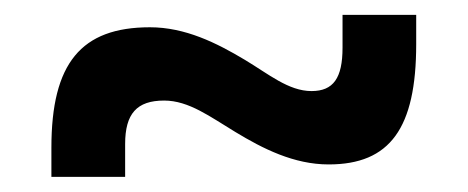

<svg xmlns="http://www.w3.org/2000/svg" viewBox="-20 -474 626 257"><path d="M48.8 -237.3H147.5V-281.2C147.5 -321.8 163.1 -339.4 199.7 -339.4C232.9 -339.4 261.7 -317.4 294.9 -297.4C332 -274.9 373.5 -253.9 419.9 -253.9C502 -253.9 537.1 -302.2 537.1 -415V-454.1H438.5V-410.2C438.5 -369.6 426.3 -352.1 397 -352.1C366.2 -352.1 339.4 -375 307.6 -394C270 -416.5 228 -437.5 180.7 -437.5C88.4 -437.5 48.8 -389.2 48.8 -276.4Z"/></svg>

Font: Cascadia Mono NF
Style: Regular
Weight: 400
Monospace: yes
Designer: Aaron Bell
Foundry: Saja Typeworks
Version: Version 2404.023